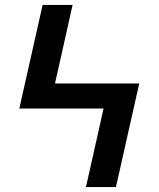

<svg xmlns="http://www.w3.org/2000/svg" viewBox="-20 -755 640 775"><path d="M448 0H327L398 -317H58L152 -735H273L202 -418H542Z"/></svg>

Font: R Plex Mono
Style: Bold
Weight: 700
Monospace: yes
Designer: Belleve Invis
Foundry: Belleve Invis
Version: Version 31.8.0